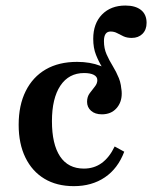

<svg xmlns="http://www.w3.org/2000/svg" viewBox="-20 -647 538 679"><path d="M373.4 -317.7Q373.4 -344.4 364.1 -365.7Q354.8 -387.1 341.9 -408.1Q329 -429 319.4 -453.2Q309.7 -477.4 309.7 -509.7Q309.7 -563.7 340.7 -595.6Q371.8 -627.4 423.4 -627.4Q458.9 -627.4 478.6 -611.7Q498.4 -596 498.4 -566.1Q498.4 -541.9 483.9 -527.4Q469.4 -512.9 446 -512.9Q429 -512.9 416.9 -518.5Q404.8 -524.2 394.4 -529.8Q383.9 -535.5 371 -535.5Q347.6 -535.5 347.6 -501.6Q347.6 -475.8 356.9 -454.8Q366.1 -433.9 378.6 -413.7Q391.1 -393.5 400.4 -370.6Q409.7 -347.6 409.7 -317.7ZM241.1 11.3Q180.6 11.3 137.1 -14.9Q93.5 -41.1 69.8 -89.9Q46 -138.7 46 -205.6Q46 -275 71 -325Q96 -375 141.9 -401.6Q187.9 -428.2 252.4 -428.2Q299.2 -428.2 335.1 -414.1Q371 -400 390.7 -374.6Q410.5 -349.2 410.5 -316.1Q410.5 -284.7 391.5 -263.7Q372.6 -242.7 340.3 -242.7Q316.1 -242.7 302 -255.2Q287.9 -267.7 287.9 -287.1Q287.9 -304.8 297.2 -317.3Q306.5 -329.8 315.3 -340.7Q324.2 -351.6 324.2 -363.7Q324.2 -375.8 311.7 -382.3Q299.2 -388.7 277.4 -388.7Q223.4 -388.7 193.5 -344Q163.7 -299.2 163.7 -218.5Q163.7 -137.1 192.3 -94Q221 -50.8 276.6 -50.8Q312.9 -50.8 339.9 -70.6Q366.9 -90.3 385.5 -129L419.4 -110.5Q396.8 -50.8 350.8 -19.8Q304.8 11.3 241.1 11.3Z"/></svg>

Font: Playfair 9pt
Style: Bold
Weight: 700
Designer: Claus Eggers Sørensen
Foundry: Claus Eggers Sørensen
Version: Version 2.203